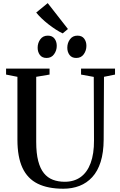

<svg xmlns="http://www.w3.org/2000/svg" viewBox="-20 -1172 752 1201"><path d="M376 8.5Q279.5 8.5 215.8 -23Q152 -54.5 120.5 -122.2Q89 -190 89 -298V-691.5L18 -705.5V-743H290V-705.5L206.5 -691.5V-284.5Q206.5 -213.5 219 -165.2Q231.5 -117 254.8 -88.5Q278 -60 311 -47.5Q344 -35 385 -35Q443.5 -35 484.5 -64.5Q525.5 -94 547 -152Q568.5 -210 568 -294.5L566.5 -691L487 -705.5V-743H699.5V-705.5L630.5 -691.5L628.5 -299Q628 -217.5 609.5 -159.2Q591 -101 557 -64Q523 -27 477 -9.2Q431 8.5 376 8.5ZM271 -809.5Q243.5 -809.5 229.5 -828.2Q215.5 -847 215.5 -873.5Q215.5 -903.5 232.2 -926.2Q249 -949 278.5 -949H279.5Q307 -949 321 -930.5Q335 -912 335 -885Q335 -856 318.2 -832.8Q301.5 -809.5 272 -809.5ZM456.5 -809.5Q429 -809.5 415 -828.2Q401 -847 401 -873.5Q401 -903.5 417.8 -926.2Q434.5 -949 464 -949H465Q492.5 -949 506.5 -930.5Q520.5 -912 520.5 -885Q520.5 -856 504 -832.8Q487.5 -809.5 457.5 -809.5ZM371.5 -963.5Q352 -972.5 328.8 -987.5Q305.5 -1002.5 282.5 -1020.5Q259.5 -1038.5 239.8 -1057.5Q220 -1076.5 206.5 -1093.5L278.5 -1152.5L405 -990.5L372.5 -963.5Z"/></svg>

Font: Merriweather 72pt Medium
Style: Regular
Weight: 500
Version: Version 2.100